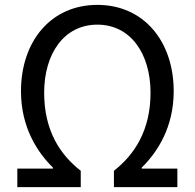

<svg xmlns="http://www.w3.org/2000/svg" viewBox="-20 -767 798 787"><path d="M51 0H311V-67C226 -133 161 -232 161 -387C161 -546 242 -666 379 -666C516 -666 597 -546 597 -387C597 -232 531 -133 447 -67V0H707V-76H561V-80C624 -142 692 -244 692 -393C692 -598 569 -747 379 -747C189 -747 66 -598 66 -393C66 -244 134 -142 197 -80V-76H51Z"/></svg>

Font: Noto Sans JP
Style: Regular
Weight: 400
Designer: Ryoko NISHIZUKA  (kana, bopomofo & ideographs); Paul D. Hunt (Latin, Greek & Cyrillic); Sandoll Communications , Soo-you
Foundry: Adobe
Version: Version 2.002;hotconv 1.0.116;makeotfexe 2.5.65601